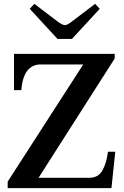

<svg xmlns="http://www.w3.org/2000/svg" viewBox="-20 -981 648 1001"><path d="M135 -935 159 -961 284 -866Q307 -850 318 -850Q330 -850 351 -866L476 -961L500 -935L355 -778H280ZM20 -34 414 -645H192Q102 -645 91 -511H53V-700H578V-676L181 -54H445Q492 -54 513.5 -91.5Q535 -129 543 -190H581L561 0H20Z"/></svg>

Font: Taviraj DemiBold
Style: Regular
Weight: 600
Designer: Katatrad Team
Foundry: CadsonDemak
Version: Version 1.030